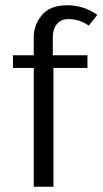

<svg xmlns="http://www.w3.org/2000/svg" viewBox="-20 -710 390 730"><path d="M29.2 -451.7V-500H108.3V-569.2Q108.3 -615 139.2 -652.5Q170 -690 235.8 -690Q298.3 -690 350 -653.3L317.5 -612.5Q281.7 -637.5 240.8 -637.5Q211.7 -637.5 196.2 -618.3Q180.8 -599.2 180.8 -569.2V-500H312.5V-451.7H183.3V0H108.3V-451.7Z"/></svg>

Font: Boon
Style: Regular
Weight: 400
Designer: Sungsit Sawaiwan
Foundry: FontUni
Version: Version 3.0